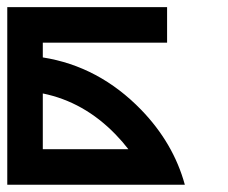

<svg xmlns="http://www.w3.org/2000/svg" viewBox="-20 -508 626 528"><path d="M333 -97.7Q316.9 -118.7 297.9 -138.2Q210.9 -228 97.7 -251V-97.7ZM439.5 -488.3V-390.6H97.7V-350.1Q252 -325.7 368.2 -206.1Q457 -114.3 488.3 0H0V-488.3Z"/></svg>

Font: Arounder
Style: Regular
Weight: 400
Designer: Maxim Raikov
Foundry: Maxim Raikov
Version: Version 1.00 March 23, 2021, initial release